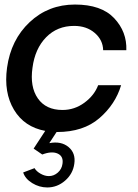

<svg xmlns="http://www.w3.org/2000/svg" viewBox="-20 -575 609 845"><path d="M306 -461Q232 -461 183 -411Q134 -361 123 -277Q111 -193 146.5 -142Q182 -91 255 -91Q308 -91 351.5 -123Q395 -155 412 -200H513Q488 -116 417.5 -55Q347 6 231 6H229L197 55Q249 45 281.5 72Q314 99 307 146Q301 190 266.5 220Q232 250 188 250Q153 250 122 231Q91 212 82 184L132 165Q140 179 158.5 189.5Q177 200 195 200Q217 200 234.5 184.5Q252 169 255 146Q260 113 234 101Q208 89 166 105L128 79L179 1Q87 -16 41.5 -92Q-4 -168 11 -277Q28 -400 110.5 -477.5Q193 -555 310 -555Q426 -555 482.5 -495Q539 -435 536 -354H434Q433 -399 397 -430Q361 -461 306 -461Z"/></svg>

Font: Oakes Grotesk Medium
Style: Italic
Weight: 500
Italic angle: -8°
Designer: Samuel Oakes
Foundry: Samuel Oakes
Version: Version 1.000;PS 001.000;hotconv 1.0.88;makeotf.lib2.5.64775